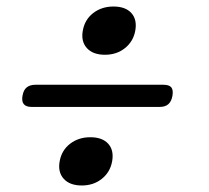

<svg xmlns="http://www.w3.org/2000/svg" viewBox="-20 -627 640 589"><path d="M470 -299H77Q60 -299 53 -307.5Q46 -316 49 -333Q52 -351 62 -359Q72 -367 89 -367H481Q499 -367 505.5 -359Q512 -351 509 -333Q506 -316 496.5 -307.5Q487 -299 470 -299ZM302 -459Q265 -459 246.5 -479.5Q228 -500 234 -533Q240 -567 266 -587Q292 -607 328 -607Q365 -607 383 -587Q401 -567 395 -533Q389 -500 363.5 -479.5Q338 -459 302 -459ZM231 -58Q194 -58 175.5 -78.5Q157 -99 163 -132Q169 -166 195 -186Q221 -206 257 -206Q294 -206 312 -186Q330 -166 324 -132Q318 -99 292.5 -78.5Q267 -58 231 -58Z"/></svg>

Font: Maple Mono NL Light
Style: Italic
Weight: 300
Italic angle: -10°
Monospace: yes
Designer: subframe7536
Version: Version 7.000